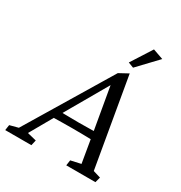

<svg xmlns="http://www.w3.org/2000/svg" viewBox="-218 -892 958 1019"><g transform="rotate(30 261.5 -383.0)"><path d="M-39.1 0 -34.2 -33.2 17.6 -46.9 327.1 -560.5 382.8 -590.8 476.6 -46.9 522.5 -33.2 513.7 0H335L339.8 -33.2L401.4 -46.9L376 -197.3L371.1 -226.6L323.2 -502L345.7 -520.5L175.8 -225.6L158.2 -196.3L73.2 -46.9L128.9 -33.2L121.1 0ZM128.9 -184.6 138.7 -232.4Q157.2 -231.4 192.4 -230.5Q227.5 -229.5 276.4 -229.5Q324.2 -229.5 359.4 -230.5Q394.5 -231.4 412.1 -232.4L401.4 -184.6Q363.3 -185.5 328.6 -186Q293.9 -186.5 266.6 -186.5Q239.3 -186.5 205.6 -186Q171.9 -185.5 128.9 -184.6ZM382.8 -626 349.6 -638.7 430.7 -765.6 494.1 -743.2Z"/></g></svg>

Font: Crimson Pro ExtraLight Light
Style: Italic
Weight: 300
Italic angle: -12°
Version: Version 1.002